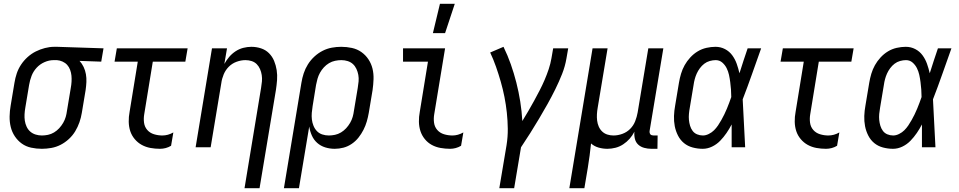

<svg xmlns="http://www.w3.org/2000/svg" viewBox="-20 -774 5040 1009"><path d="M200 8Q171 8 143.5 2Q116 -4 94.5 -19.5Q73 -35 58 -57.5Q43 -80 36.5 -106.5Q30 -133 30.5 -162Q31 -191 36 -219L56 -339Q60 -364 68 -388Q76 -412 90.5 -434Q105 -456 125 -474Q145 -492 168 -503.5Q191 -515 216 -521.5Q241 -528 265 -528H281L524 -520L512 -450L398 -454Q411 -440 419.5 -422Q428 -404 431.5 -384Q435 -364 434 -343Q433 -322 430 -301L410 -181Q406 -156 397.5 -131.5Q389 -107 375.5 -84.5Q362 -62 342 -43.5Q322 -25 298.5 -13Q275 -1 249.5 3.5Q224 8 200 8ZM200 -62Q216 -62 232.5 -65.5Q249 -69 264 -78Q279 -87 291 -100Q303 -113 312 -128.5Q321 -144 325.5 -160Q330 -176 332 -192L352 -312Q355 -328 356 -344.5Q357 -361 355.5 -376.5Q354 -392 348.5 -407Q343 -422 333 -433Q323 -444 308.5 -450.5Q294 -457 279 -458H262Q238 -458 214 -447.5Q190 -437 172.5 -418Q155 -399 146 -375.5Q137 -352 133 -328L113 -208Q110 -191 109 -173.5Q108 -156 110.5 -139.5Q113 -123 120 -108Q127 -93 139 -82.5Q151 -72 167 -67Q183 -62 200 -62Z M821 8Q795 8 770.5 3.5Q746 -1 725 -12.5Q704 -24 688 -43Q672 -62 664.5 -85Q657 -108 656.5 -134Q656 -160 661 -186L704 -450H582L594 -520H966L954 -450H783L738 -174Q734 -151 737 -129Q740 -107 754 -91Q768 -75 789.5 -68.5Q811 -62 833 -62Q848 -62 862.5 -66Q877 -70 891 -78L879 -8Q866 0 851 4Q836 8 821 8Z M1265 215 1352 -312Q1355 -329 1356.5 -346Q1358 -363 1355.5 -379.5Q1353 -396 1346.5 -411Q1340 -426 1329 -437Q1318 -448 1302.5 -453Q1287 -458 1270 -458Q1247 -458 1223.5 -449.5Q1200 -441 1182.5 -423.5Q1165 -406 1155.5 -383Q1146 -360 1143 -337L1087 0H1008L1094 -520H1173L1159 -438Q1170 -458 1184.5 -475Q1199 -492 1218 -504.5Q1237 -517 1258.5 -522.5Q1280 -528 1301 -528Q1327 -528 1351.5 -520Q1376 -512 1393.5 -494.5Q1411 -477 1420.5 -454Q1430 -431 1434 -405.5Q1438 -380 1436 -353.5Q1434 -327 1430 -301L1344 215Z M1551 215H1472L1564 -339Q1568 -364 1576 -388.5Q1584 -413 1598 -435.5Q1612 -458 1632 -476.5Q1652 -495 1675.5 -507Q1699 -519 1724 -523.5Q1749 -528 1773 -528Q1802 -528 1829.5 -522Q1857 -516 1879 -500.5Q1901 -485 1916 -462.5Q1931 -440 1937.5 -413.5Q1944 -387 1943 -358Q1942 -329 1938 -301L1918 -181Q1914 -158 1907.5 -135.5Q1901 -113 1890 -91.5Q1879 -70 1864 -51Q1849 -32 1828.5 -18Q1808 -4 1785 2Q1762 8 1739 8Q1713 8 1689 0.5Q1665 -7 1647 -23Q1629 -39 1619 -61.5Q1609 -84 1605 -109ZM1708 -62Q1724 -62 1740.5 -65.5Q1757 -69 1772 -78Q1787 -87 1799 -100Q1811 -113 1820 -128.5Q1829 -144 1833.5 -160Q1838 -176 1840 -192L1860 -312Q1863 -329 1864.5 -346.5Q1866 -364 1863 -380.5Q1860 -397 1853 -412Q1846 -427 1834.5 -437.5Q1823 -448 1807 -453Q1791 -458 1774 -458Q1758 -458 1741 -454.5Q1724 -451 1709 -442Q1694 -433 1682 -420Q1670 -407 1661.5 -391.5Q1653 -376 1648.5 -360Q1644 -344 1641 -328L1623 -217Q1620 -199 1618.5 -181Q1617 -163 1619 -146Q1621 -129 1627.5 -113Q1634 -97 1645.5 -85Q1657 -73 1673.5 -67.5Q1690 -62 1708 -62Z M2346 8Q2320 8 2295 3.5Q2270 -1 2249 -12.5Q2228 -24 2212.5 -43Q2197 -62 2189.5 -85Q2182 -108 2181.5 -134Q2181 -160 2186 -186L2229 -450H2098V-520H2319L2262 -174Q2258 -151 2261 -129Q2264 -107 2278 -91Q2292 -75 2313.5 -68.5Q2335 -62 2358 -62Q2372 -62 2386.5 -66Q2401 -70 2415 -78L2403 -8Q2390 0 2375 4Q2360 8 2346 8ZM2255 -600 2292 -754H2370L2319 -600Z M2604 215 2642 -11Q2649 -55 2648.5 -97.5Q2648 -140 2643.5 -182Q2639 -224 2631 -264.5Q2623 -305 2611.5 -345Q2600 -385 2586.5 -423.5Q2573 -462 2556 -498L2626 -528Q2648 -483 2664.5 -436Q2681 -389 2693.5 -340Q2706 -291 2714 -240.5Q2722 -190 2725 -138Q2741 -164 2756.5 -190.5Q2772 -217 2787 -244.5Q2802 -272 2816 -299Q2830 -326 2842 -354Q2854 -382 2863.5 -410.5Q2873 -439 2878 -468L2887 -520H2966L2957 -468Q2950 -426 2934 -385.5Q2918 -345 2898.5 -305.5Q2879 -266 2857.5 -227.5Q2836 -189 2813 -150.5Q2790 -112 2766.5 -74.5Q2743 -37 2718 0L2682 215Z M2972 215 3094 -520H3173L3121 -208Q3118 -191 3117 -174Q3116 -157 3118 -140.5Q3120 -124 3126.5 -109Q3133 -94 3144.5 -83Q3156 -72 3171.5 -67Q3187 -62 3204 -62Q3227 -62 3250.5 -70.5Q3274 -79 3291.5 -96.5Q3309 -114 3318 -137Q3327 -160 3331 -183L3387 -520H3466L3394 -87Q3393 -82 3394 -77Q3395 -72 3397.5 -68.5Q3400 -65 3405 -63.5Q3410 -62 3415 -62H3436L3435 8H3403Q3384 8 3365.5 3Q3347 -2 3334 -14Q3321 -26 3316.5 -44.5Q3312 -63 3314 -82Q3304 -62 3289 -45Q3274 -28 3255 -15.5Q3236 -3 3214.5 2.5Q3193 8 3172 8Q3148 8 3125.5 1.5Q3103 -5 3086 -20Q3083 12 3078.5 44Q3074 76 3069 108L3051 215Z M3673 8Q3646 8 3620 1Q3594 -6 3574.5 -22Q3555 -38 3543 -61.5Q3531 -85 3526 -111Q3521 -137 3522 -164.5Q3523 -192 3528 -219L3548 -339Q3552 -363 3559 -386.5Q3566 -410 3578 -431.5Q3590 -453 3607.5 -472Q3625 -491 3646.5 -504Q3668 -517 3692.5 -522.5Q3717 -528 3740 -528Q3767 -528 3790 -516Q3813 -504 3828 -483.5Q3843 -463 3851.5 -439Q3860 -415 3866 -389L3867 -392Q3877 -424 3887.5 -456Q3898 -488 3909 -520H3980Q3956 -453 3932.5 -386Q3909 -319 3883 -252Q3887 -189 3889.5 -126Q3892 -63 3896 0H3825Q3825 -30 3825 -60Q3825 -90 3825 -120Q3813 -97 3798 -75Q3783 -53 3764.5 -34Q3746 -15 3722 -3.5Q3698 8 3673 8ZM3674 -62Q3689 -62 3705 -70Q3721 -78 3732.5 -89.5Q3744 -101 3753.5 -115Q3763 -129 3771 -143.5Q3779 -158 3786.5 -173Q3794 -188 3800 -203Q3806 -218 3812 -233.5Q3818 -249 3823 -264Q3823 -284 3821.5 -303.5Q3820 -323 3817.5 -342.5Q3815 -362 3811 -380.5Q3807 -399 3798.5 -416Q3790 -433 3775.5 -445.5Q3761 -458 3741 -458Q3726 -458 3710 -453.5Q3694 -449 3681 -439Q3668 -429 3658 -415.5Q3648 -402 3641.5 -387.5Q3635 -373 3631 -358Q3627 -343 3625 -328L3605 -208Q3602 -192 3600.5 -175.5Q3599 -159 3600.5 -143.5Q3602 -128 3606.5 -113Q3611 -98 3620 -86Q3629 -74 3643.5 -68Q3658 -62 3674 -62Z M4321 8Q4295 8 4270.5 3.5Q4246 -1 4225 -12.5Q4204 -24 4188 -43Q4172 -62 4164.5 -85Q4157 -108 4156.5 -134Q4156 -160 4161 -186L4204 -450H4082L4094 -520H4466L4454 -450H4283L4238 -174Q4234 -151 4237 -129Q4240 -107 4254 -91Q4268 -75 4289.5 -68.5Q4311 -62 4333 -62Q4348 -62 4362.5 -66Q4377 -70 4391 -78L4379 -8Q4366 0 4351 4Q4336 8 4321 8Z M4673 8Q4646 8 4620 1Q4594 -6 4574.5 -22Q4555 -38 4543 -61.5Q4531 -85 4526 -111Q4521 -137 4522 -164.5Q4523 -192 4528 -219L4548 -339Q4552 -363 4559 -386.5Q4566 -410 4578 -431.5Q4590 -453 4607.5 -472Q4625 -491 4646.5 -504Q4668 -517 4692.5 -522.5Q4717 -528 4740 -528Q4767 -528 4790 -516Q4813 -504 4828 -483.5Q4843 -463 4851.5 -439Q4860 -415 4866 -389L4867 -392Q4877 -424 4887.5 -456Q4898 -488 4909 -520H4980Q4956 -453 4932.5 -386Q4909 -319 4883 -252Q4887 -189 4889.5 -126Q4892 -63 4896 0H4825Q4825 -30 4825 -60Q4825 -90 4825 -120Q4813 -97 4798 -75Q4783 -53 4764.5 -34Q4746 -15 4722 -3.5Q4698 8 4673 8ZM4674 -62Q4689 -62 4705 -70Q4721 -78 4732.5 -89.5Q4744 -101 4753.5 -115Q4763 -129 4771 -143.5Q4779 -158 4786.5 -173Q4794 -188 4800 -203Q4806 -218 4812 -233.5Q4818 -249 4823 -264Q4823 -284 4821.5 -303.5Q4820 -323 4817.5 -342.5Q4815 -362 4811 -380.5Q4807 -399 4798.5 -416Q4790 -433 4775.5 -445.5Q4761 -458 4741 -458Q4726 -458 4710 -453.5Q4694 -449 4681 -439Q4668 -429 4658 -415.5Q4648 -402 4641.5 -387.5Q4635 -373 4631 -358Q4627 -343 4625 -328L4605 -208Q4602 -192 4600.5 -175.5Q4599 -159 4600.5 -143.5Q4602 -128 4606.5 -113Q4611 -98 4620 -86Q4629 -74 4643.5 -68Q4658 -62 4674 -62Z"/></svg>

Font: Iosevka Oblique
Style: Regular
Weight: 400
Italic angle: -9°
Monospace: yes
Designer: Belleve Invis
Foundry: Belleve Invis
Version: Version 32.5.0; ttfautohint (v1.8.4)